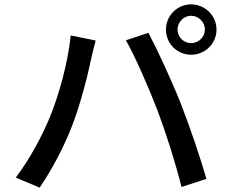

<svg xmlns="http://www.w3.org/2000/svg" viewBox="-20 -842 1040 877"><path d="M791 -707C791 -741 819 -770 853 -770C887 -770 916 -741 916 -707C916 -673 887 -645 853 -645C819 -645 791 -673 791 -707ZM738 -707C738 -643 789 -592 853 -592C917 -592 969 -643 969 -707C969 -770 917 -822 853 -822C789 -822 738 -770 738 -707ZM207 -305C172 -220 115 -114 52 -31L161 15C215 -63 272 -171 308 -264C347 -363 383 -506 396 -572C401 -594 410 -632 417 -657L303 -680C291 -560 251 -412 207 -305ZM700 -336C740 -229 782 -97 809 12L923 -25C896 -119 843 -275 805 -371C765 -472 698 -617 658 -692L555 -658C598 -583 660 -440 700 -336Z"/></svg>

Font: Noto Sans CJK KR Medium
Style: Regular
Weight: 500
Designer: Ryoko NISHIZUKA (kana & ideographs); Paul D. Hunt (Latin, Greek & Cyrillic); Wenlong ZHANG (bopomofo); Sandoll Communica
Foundry: Adobe Systems Incorporated
Version: Version 1.004;PS 1.004;hotconv 1.0.82;makeotf.lib2.5.63406